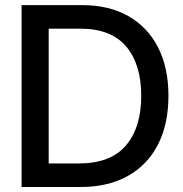

<svg xmlns="http://www.w3.org/2000/svg" viewBox="-20 -748 733 768"><path d="M301.8 0H66.4V-727.5H309.1Q416 -727.5 493.4 -683.6Q570.8 -639.6 612.3 -558.3Q653.8 -477.1 653.8 -364.7Q653.8 -252 612.1 -170.2Q570.3 -88.4 491.5 -44.2Q412.6 0 301.8 0ZM174.8 -94.2H294.9Q422.4 -94.2 483.6 -166Q544.9 -237.8 544.9 -364.7Q544.9 -491.2 484.4 -562.3Q423.8 -633.3 302.2 -633.3H174.8Z"/></svg>

Font: Inter Display Medium
Style: Regular
Weight: 500
Designer: Rasmus Andersson
Foundry: rsms
Version: Version 4.001;git-9221beed3